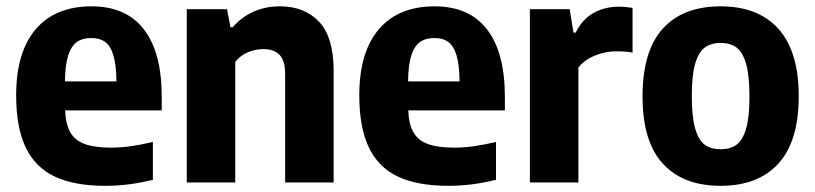

<svg xmlns="http://www.w3.org/2000/svg" viewBox="-20 -576 2572 606"><path d="M490.5 -227.5H185.5Q187.5 -183 202.2 -157.8Q217 -132.5 248 -121.2Q279 -110 332 -110Q388 -110 462.5 -128V-8.5Q421.5 1.5 385.2 6Q349 10.5 312 10.5Q214 10.5 152.2 -19Q90.5 -48.5 60.8 -111.5Q31 -174.5 31 -275Q31 -411.5 92.8 -483.8Q154.5 -556 269 -556Q378 -556 434.2 -483.2Q490.5 -410.5 490.5 -270.5ZM185 -319H347.5Q347 -371 338 -401Q329 -431 312 -443.5Q295 -456 268 -456Q240.5 -456 222.8 -443.5Q205 -431 195.2 -401Q185.5 -371 185 -319Z M569.5 -547H696.5L707.5 -490H714.5Q742.5 -522.5 780.2 -539.2Q818 -556 863.5 -556Q941.5 -556 987.2 -507.2Q1033 -458.5 1033 -352.5V0H880V-342Q880 -385 862.2 -403Q844.5 -421 811 -421Q786 -421 762 -410.8Q738 -400.5 722.5 -380.5V0H569.5Z M1573.5 -227.5H1268.5Q1270.5 -183 1285.2 -157.8Q1300 -132.5 1331 -121.2Q1362 -110 1415 -110Q1471 -110 1545.5 -128V-8.5Q1504.5 1.5 1468.2 6Q1432 10.5 1395 10.5Q1297 10.5 1235.2 -19Q1173.5 -48.5 1143.8 -111.5Q1114 -174.5 1114 -275Q1114 -411.5 1175.8 -483.8Q1237.5 -556 1352 -556Q1461 -556 1517.2 -483.2Q1573.5 -410.5 1573.5 -270.5ZM1268 -319H1430.5Q1430 -371 1421 -401Q1412 -431 1395 -443.5Q1378 -456 1351 -456Q1323.5 -456 1305.8 -443.5Q1288 -431 1278.2 -401Q1268.5 -371 1268 -319Z M1652.5 -547H1778L1790 -473H1797Q1817.5 -515 1853.2 -535Q1889 -555 1935 -555Q1953.5 -555 1976.5 -551V-410Q1958 -414 1925 -414Q1890 -414 1856.8 -400.2Q1823.5 -386.5 1805.5 -362.5V0H1652.5Z M2008 -271Q2008 -415 2071.8 -485.5Q2135.5 -556 2254.5 -556Q2373 -556 2437 -484.8Q2501 -413.5 2501 -272.5Q2501 -130.5 2437 -60Q2373 10.5 2254.5 10.5Q2136 10.5 2072 -59.5Q2008 -129.5 2008 -271ZM2345.5 -271Q2345.5 -337 2335 -374Q2324.5 -411 2304.8 -425.8Q2285 -440.5 2254.5 -440.5Q2224 -440.5 2204.2 -425.8Q2184.5 -411 2174 -374.5Q2163.5 -338 2163.5 -273Q2163.5 -207.5 2174 -170.8Q2184.5 -134 2204 -119.5Q2223.5 -105 2254.5 -105Q2285.5 -105 2305 -119.5Q2324.5 -134 2335 -170.2Q2345.5 -206.5 2345.5 -271Z"/></svg>

Font: Encode Sans Semi Condensed
Style: Bold
Weight: 700
Width: 4
Designer: Multiple Designers
Foundry: Impallari Type
Version: Version 2.000